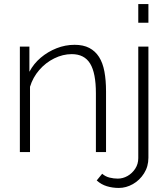

<svg xmlns="http://www.w3.org/2000/svg" viewBox="-20 -750 830 947"><path d="M503 0H453V-290Q453 -390 424.5 -436.5Q396 -483 334 -483Q290 -483 247.5 -462Q205 -441 173.5 -404.5Q142 -368 128 -322V0H78V-520H125V-396Q146 -436 181 -465.5Q216 -495 259 -512Q302 -529 348 -529Q391 -529 420.5 -513.5Q450 -498 468.5 -469Q487 -440 495 -397Q503 -354 503 -299ZM566 177Q535 177 507 168.5Q479 160 457 140L484 107Q500 121 520.5 126Q541 131 561 131Q586 131 609 118Q632 105 647 82Q662 59 662 30V-520H712V28Q712 71 690.5 105Q669 139 635.5 158Q602 177 566 177ZM662 -638V-730H712V-638Z"/></svg>

Font: Raleway Thin Light
Style: Regular
Weight: 300
Version: Version 4.026